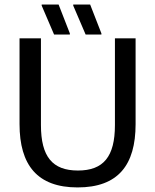

<svg xmlns="http://www.w3.org/2000/svg" viewBox="-20 -820 690 852"><path d="M290 -666.7V-671.7L240 -800H165V-795L220 -666.7ZM430 -666.7V-671.7L380 -800H305V-795L360 -666.7ZM324.2 11.7C504.2 11.7 581.7 -87.5 581.7 -269.2V-650H490V-265C490 -125 439.2 -63.3 325.8 -63.3C212.5 -63.3 161.7 -125 161.7 -265V-650H66.7V-269.2C66.7 -87.5 145.8 11.7 324.2 11.7Z"/></svg>

Font: Familjen Grotesk
Style: Regular
Weight: 400
Designer: Anders Wikstroem, Jonas Baeckman, Matilda Gysing, Kristian Moeller
Foundry: Familjen STHLM AB
Version: Version 2.000